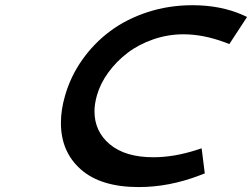

<svg xmlns="http://www.w3.org/2000/svg" viewBox="-20 -719 982 748"><path d="M730 -698.7Q839.8 -698.7 926.8 -660.2L942.4 -652.8L873.5 -547.4L856.9 -553.7Q771.5 -585.4 694.8 -585.4Q634.3 -585.4 577.1 -565.7Q520 -545.9 476.6 -512.7Q433.1 -479.5 401.9 -436.5Q370.6 -393.6 357.4 -346.7Q348.1 -313.5 348.1 -285.2Q348.1 -206.5 408.2 -156.5Q468.3 -106.4 577.6 -106.4Q657.7 -106.4 745.6 -134.8L765.6 -141.1L777.8 -43.5L757.3 -35.6Q638.7 9.8 520.5 9.8Q373 9.8 295.2 -58.8Q217.3 -127.4 217.3 -240.2Q217.3 -291 233.4 -346.2Q254.9 -421.4 300.3 -485.8Q345.7 -550.3 409.2 -597.7Q472.7 -645 555.4 -671.9Q638.2 -698.7 730 -698.7Z"/></svg>

Font: Cantarell
Style: Bold Italic
Weight: 700
Italic angle: -16°
Designer: Dave Crossland
Version: Version 1.004